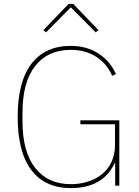

<svg xmlns="http://www.w3.org/2000/svg" viewBox="-20 -943 706 975"><path d="M213.9 -778.8 200.2 -790 328.1 -922.9H352.1L480 -790L465.8 -778.8L339.8 -905.8ZM339.8 12.2Q209 12.2 139.4 -79.1Q69.8 -170.4 69.8 -349.1Q69.8 -527.8 139.4 -618.9Q209 -710 339.8 -710Q419.4 -710 479.5 -671.4Q539.6 -632.8 568.8 -566.9L549.8 -558.1Q522.5 -620.6 467.5 -655.3Q412.6 -689.9 339.8 -689.9Q223.6 -689.9 158.9 -608.2Q94.2 -526.4 94.2 -370.1V-328.1Q94.2 -171.9 158.9 -89.8Q223.6 -7.8 339.8 -7.8Q385.7 -7.8 425.8 -20.5Q465.8 -33.2 496.8 -57.4Q527.8 -81.5 545.9 -119.9Q564 -158.2 564 -206.1V-312H388.2V-332H585.9V0H564.9V-113.8H562Q502 12.2 339.8 12.2Z"/></svg>

Font: Anuphan Thin
Style: Regular
Weight: 250
Designer: Mike Abbink, Paul van der Laan, Pieter van Rosmalen, Mint Tantisuwanna
Foundry: Bold Monday; Cadson Demak
Version: Version 3.002;hotconv 1.0.109;makeotfexe 2.5.65596